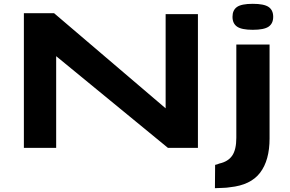

<svg xmlns="http://www.w3.org/2000/svg" viewBox="-20 -774 1517 1005"><path d="M105 0V-705H263L847 -207V-700H1016V0H859L274 -480V0ZM1303 -618Q1245 -618 1221 -634.5Q1197 -651 1197 -686Q1197 -721 1220.5 -737.5Q1244 -754 1303 -754Q1362 -754 1386 -737.5Q1410 -721 1410 -686Q1410 -651 1386 -634.5Q1362 -618 1303 -618ZM1391 -541V-49Q1391 65 1341.5 130Q1292 195 1184 206Q1168 209 1144.5 209.5Q1121 210 1105 211L1106 89Q1117 87 1128 82Q1174 72 1195.5 40.5Q1217 9 1217 -53V-541Z"/></svg>

Font: Georama ExtraExtended SemiBold
Style: Regular
Weight: 600
Width: 8
Designer: Jean-Baptiste Levee
Foundry: Production Type
Version: Version 1.000